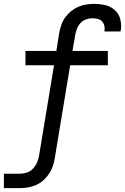

<svg xmlns="http://www.w3.org/2000/svg" viewBox="-22 -763 643 988"><path d="M-2 205V131H80Q98 131 116 125Q134 119 147.5 105Q161 91 168.5 73.5Q176 56 179 38L256 -427H109V-501H268L283 -595Q287 -616 294 -636Q301 -656 314 -674Q327 -692 344.5 -706Q362 -720 382 -728.5Q402 -737 423 -740Q444 -743 465 -743Q494 -743 521.5 -736Q549 -729 569 -711Q589 -693 596.5 -665.5Q604 -638 600 -609Q599 -607 598.5 -605Q598 -603 598 -601H515Q515 -602 515.5 -603Q516 -604 516 -605Q518 -619 514.5 -632Q511 -645 502 -654Q493 -663 479.5 -666Q466 -669 453 -669Q436 -669 420 -663Q404 -657 392 -644Q380 -631 374 -615Q368 -599 365 -583L351 -501H533V-427H339L260 50Q257 71 250 91.5Q243 112 230.5 131Q218 150 201 165Q184 180 163.5 189Q143 198 122 201.5Q101 205 80 205Z"/></svg>

Font: Iosevka Curly Extended Oblique
Style: Regular
Weight: 400
Width: 7
Italic angle: -9°
Monospace: yes
Designer: Belleve Invis
Foundry: Belleve Invis
Version: Version 11.1.0; ttfautohint (v1.8.3)